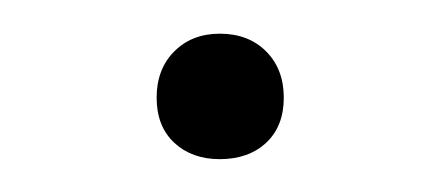

<svg xmlns="http://www.w3.org/2000/svg" viewBox="-20 -337 262 114"><path d="M110.5 -242.5Q94 -242.5 83.5 -252.2Q73 -262 73 -279Q73 -296 83.5 -306.5Q94 -317 110.5 -317Q127.5 -317 138 -306.5Q148.5 -296 148.5 -279Q148.5 -262 138 -252.2Q127.5 -242.5 110.5 -242.5Z"/></svg>

Font: Encode Sans SemiExpanded SemiExpanded ExtraLight
Style: Regular
Weight: 200
Width: 6
Designer: Multiple Designers
Foundry: Impallari Type
Version: Version 3.000; ttfautohint (v1.8.3) -l 8 -r 50 -G 200 -x 14 